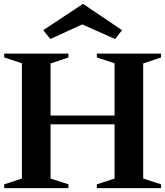

<svg xmlns="http://www.w3.org/2000/svg" viewBox="-20 -979 860 999"><path d="M2 0V-20L94 -50V-650L2 -680V-700H336V-680L243 -649V-378H576V-650L484 -680V-700H818V-680L725 -649V-50L818 -20V0H484V-20L576 -50V-332H243V-50L336 -20V0ZM242 -776 205 -822 412 -959 615 -822 579 -776 408 -852Z"/></svg>

Font: Wittgenstein
Style: Bold
Weight: 700
Designer: Jörg Drees
Foundry: Jörg Drees
Version: Version 1.303; ttfautohint (v1.8.4.7-5d5b)